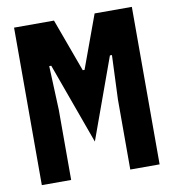

<svg xmlns="http://www.w3.org/2000/svg" viewBox="-79 -768 758 838"><g transform="rotate(-10 300.0 -349.0)"><path d="M39 0V-698H216L302 -463H310L396 -698H561V0H431V-311L439 -506H430L300 -147L170 -506H161L169 -311V0Z"/></g></svg>

Font: Lilex Nerd Font
Style: Bold
Weight: 700
Designer: Mike Abbink, Paul van der Laan, Pieter van Rosmalen, Mikhael Khrustik
Foundry: Mikhael Khrustik
Version: Version 2.400; ttfautohint (v1.8.4.7-5d5b);Nerd Fonts 3.3.0